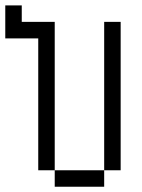

<svg xmlns="http://www.w3.org/2000/svg" viewBox="-20 -708 540 728"><path d="M187.5 -62.5V0H375V-62.5ZM187.5 -62.5V-625H62.5V-687.5H0Q0 -687.5 0 -562.5H125Q125 -562.5 125 -62.5ZM375 -62.5H437.5V-625H375Z"/></svg>

Font: Unifont
Style: Regular
Weight: 500
Version: Version 15.1.04